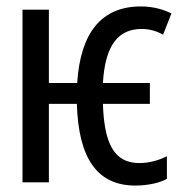

<svg xmlns="http://www.w3.org/2000/svg" viewBox="-20 -567 570 597"><path d="M401 10C443 10 481 0 499 -11V-81C474 -69 446 -60 413 -60C334 -60 304 -122 300 -244H446V-309H300C307 -429 349 -477 421 -477C448 -477 472 -468 487 -459L513 -525C490 -537 457 -547 418 -547C296 -547 230 -466 220 -309H132V-537H50V0H132V-244H219C224 -72 284 10 401 10Z"/></svg>

Font: Noto Sans Mono Condensed
Style: Regular
Weight: 400
Width: 3
Designer: Monotype Design Team
Foundry: Monotype Imaging Inc.
Version: Version 2.014